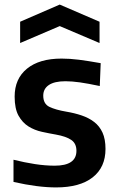

<svg xmlns="http://www.w3.org/2000/svg" viewBox="-20 -808 514 839"><path d="M68 -713 241 -788 415 -713V-620L241 -694L68 -620ZM225 11Q145 11 39 -13V-110Q87 -98 132.5 -91Q178 -84 219 -84Q314 -84 314 -149Q314 -181 291.5 -196.5Q269 -212 224 -220Q195 -225 163 -232Q131 -239 104.5 -255.5Q78 -272 61 -302.5Q44 -333 44 -386Q44 -464 98 -508Q152 -552 249 -552Q285 -552 324.5 -547Q364 -542 420 -532L416 -432Q365 -443 329.5 -448Q294 -453 266 -453Q218 -453 193.5 -436.5Q169 -420 169 -390Q169 -354 196 -341Q223 -328 270 -320Q306 -314 337 -303.5Q368 -293 391.5 -275Q415 -257 428 -228.5Q441 -200 441 -157Q441 -77 385 -33Q329 11 225 11Z"/></svg>

Font: Encode Sans Narrow
Style: SemiBold
Weight: 600
Designer: Pablo Impallari, Andres Torresi
Foundry: Pablo Impallari, Andres Torresi
Version: Version 1.000; ttfautohint (v1.00) -l 8 -r 50 -G 200 -x 14 -